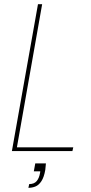

<svg xmlns="http://www.w3.org/2000/svg" viewBox="-20 -724 435 920"><path d="M149 59H200Q199 66 198.5 74.5Q198 83 197 90Q191 125 178.5 144Q166 163 150 169.5Q134 176 116 176L120 158Q144 158 156 143.5Q168 129 172 104L173 97H142ZM162 -704H182L61 -18H331L327 0H37Z"/></svg>

Font: Poppins Variable
Style: Italic
Weight: 100
Italic angle: -10°
Designer: Jonny Pinhorn
Foundry: Indian Type Foundry
Version: Version 6.000